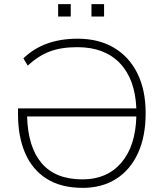

<svg xmlns="http://www.w3.org/2000/svg" viewBox="-20 -900 791 928"><path d="M380 8Q275 8 205.5 -36Q136 -80 101.5 -160Q67 -240 67 -348V-376H639Q633 -518 559 -595Q485 -672 354 -672Q275 -672 220 -651Q165 -630 114 -583L93 -618Q191 -713 355 -713Q457 -713 530.5 -669.5Q604 -626 644 -545.5Q684 -465 684 -353Q684 -241 647 -160Q610 -79 541.5 -35.5Q473 8 380 8ZM379 -33Q497 -33 566 -113Q635 -193 639 -337H111Q115 -189 181.5 -111Q248 -33 379 -33ZM422 -820V-880H483V-820ZM261 -820V-880H322V-820Z"/></svg>

Font: Nunito Sans ExtraLight
Style: Regular
Weight: 200
Designer: Vernon Adams
Foundry: Vernon Adams
Version: Version 3.006; ttfautohint (v1.8.3)